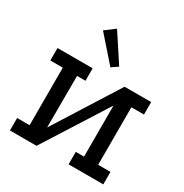

<svg xmlns="http://www.w3.org/2000/svg" viewBox="-196 -1033 1141 1188"><g transform="rotate(30 374.0 -438.5)"><path d="M40 -589H291V-500H231L230 -131L519 -589H709V-500H619V-89H707V0H459V-89H518V-454L230 0H40V-89H129V-500H40ZM383 -649 229 -824 299 -877 428 -680Z"/></g></svg>

Font: Podkova SemiBold
Style: Regular
Weight: 600
Designer: Ilya Yudin
Foundry: Cyreal (www.cyreal.org)
Version: Version 2.103